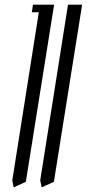

<svg xmlns="http://www.w3.org/2000/svg" viewBox="-20 -596 369 816"><path d="M32.2 170.9 145 -543.9H115.2L120.1 -576.2H210L89.8 176.8L38.1 200.2ZM150.9 170.9 269 -576.2H329.1L209 176.8L157.2 200.2Z"/></svg>

Font: Gawaa
Style: Italic
Weight: 400
Designer: T. Christopher White
Version: Version 1.0